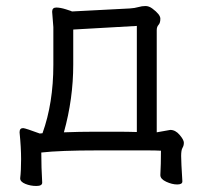

<svg xmlns="http://www.w3.org/2000/svg" viewBox="-20 -506 719 637"><path d="M192 -67Q246 -69 292 -69H370Q403 -69 434 -68V-420L223 -408V-292Q223 -178 192 -67ZM57 -81Q66 -80 112 -63L121 -64Q157 -164 157 -291V-416L153 -467Q153 -481 166.5 -481Q180 -481 199 -475Q218 -469 219 -468L411 -478Q427 -479 439 -482.5Q451 -486 462.5 -486Q474 -486 485 -478Q512 -458 512 -444Q512 -430 506 -423.5Q500 -417 500 -406V-67L545 -75Q562 -75 576 -58.5Q590 -42 590 -32.5Q590 -23 585.5 -15.5Q581 -8 581 11.5Q581 31 585 95V96Q585 106 568 106Q551 106 531.5 97Q512 88 512 75V74Q514 40 514 -6Q496 -7 470 -7H303Q179 -7 117 0Q117 49 120 100Q120 111 100.5 111Q81 111 64 104Q47 97 47 86V85Q50 60 50 22Q50 -16 45 -66V-68Q45 -81 57 -81Z"/></svg>

Font: LXGW WenKai Lite
Style: Regular
Weight: 400
Designer: LXGW / Fontworks Inc.
Foundry: LXGW / Fontworks Inc.
Version: Version 1.511; March 25, 2025